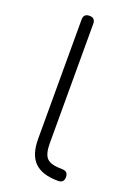

<svg xmlns="http://www.w3.org/2000/svg" viewBox="-135 -747 561 802"><g transform="rotate(20 145.0 -346.5)"><path d="M231 0Q160 0 126.5 -33Q93 -66 93 -136V-667Q93 -693 119 -693Q145 -693 145 -667V-136Q145 -87 163 -69.5Q181 -52 230 -52Q257 -52 257 -26Q257 0 231 0Z"/></g></svg>

Font: Jura
Style: Regular
Weight: 400
Designer: Daniel Johnson, Alexei Vanyashin
Foundry: Daniel Johnson
Version: Version 5.103